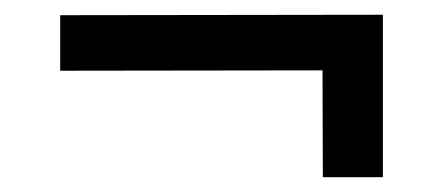

<svg xmlns="http://www.w3.org/2000/svg" viewBox="-20 -421 598 259"><path d="M496.5 -326.2 61.2 -325.6V-400.5L496.5 -401.1ZM496.5 -182H415.5L414.9 -378H496.5Z"/></svg>

Font: Public Sans VF
Style: Regular
Weight: 400
Designer: Pablo Impallari, Rodrigo Fuenzalida (Modified by Dan O. Williams and USWDS)
Version: Version 1.003